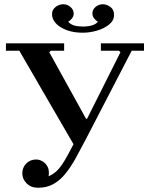

<svg xmlns="http://www.w3.org/2000/svg" viewBox="-20 -874 698 904"><path d="M159 10Q126 10 105.5 -10.5Q85 -31 85 -58Q85 -85 103.5 -104Q122 -123 150 -123Q166 -123 181 -114Q196 -105 204.5 -88Q213 -71 209 -44Q233 -55 249.5 -71.5Q266 -88 283.5 -117Q301 -146 326 -195L71 -635H8V-670H282V-635H219L212 -628L385 -315H390L547 -628L540 -635H455V-670H658V-635H600L386 -222Q361 -174 338 -132Q315 -90 289.5 -58Q264 -26 232.5 -8Q201 10 159 10ZM225 -808Q225 -828 241.5 -841Q258 -854 278 -854Q297 -854 312 -841Q327 -828 327 -810Q327 -798 319 -787.5Q311 -777 301 -772Q312 -759 329.5 -754Q347 -749 371 -749Q394 -749 413 -754.5Q432 -760 441 -772Q431 -777 423 -787.5Q415 -798 415 -811Q415 -829 430 -841.5Q445 -854 465 -854Q482 -854 499.5 -841.5Q517 -829 517 -804Q517 -777 493 -758Q469 -739 435.5 -729.5Q402 -720 370 -720Q308 -720 266.5 -745.5Q225 -771 225 -808Z"/></svg>

Font: Brygada 1918 SemiBold
Style: Regular
Weight: 600
Designer: Mateusz Machalski | Borys Kosmynka | Przemek Hoffer
Foundry: NIEPODLEGLA 2018
Version: Version 3.006